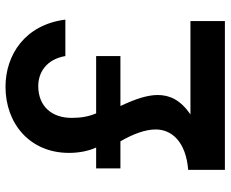

<svg xmlns="http://www.w3.org/2000/svg" viewBox="-88 -728 817 680"><g transform="rotate(-90 320.0 -388.5)"><path d="M58 -130V0H585V-122H254C307 -158 323 -197 323 -238C323 -272 311 -313 284 -370H461V-456H258C246 -484 242 -512 242 -543C242 -612 282 -661 355 -661C401 -661 449 -634 461 -565H590C572 -708 465 -777 352 -777C222 -777 118 -691 118 -552C118 -516 125 -482 137 -456H63V-370H159C185 -325 201 -282 201 -245C201 -187 156 -138 58 -130Z"/></g></svg>

Font: Swile Sans
Style: Bold
Weight: 700
Designer: Lord
Foundry: Lord
Version: Version 1.477;FEAKit 1.0